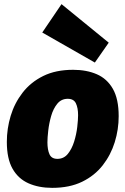

<svg xmlns="http://www.w3.org/2000/svg" viewBox="-20 -892 605 927"><path d="M333 -555Q398 -555 447.5 -533.5Q497 -512 525 -463Q553 -414 553 -331Q553 -267 534 -205.5Q515 -144 476 -94Q437 -44 376.5 -14.5Q316 15 232 15Q167 15 117.5 -7Q68 -29 40.5 -77.5Q13 -126 13 -207Q13 -271 31.5 -332.5Q50 -394 89 -444.5Q128 -495 188.5 -525Q249 -555 333 -555ZM307 -415Q276 -415 256.5 -391Q237 -367 227 -332Q217 -297 213 -262Q209 -227 209 -205Q209 -169 219 -147Q229 -125 257 -125Q288 -125 307.5 -149Q327 -173 338 -208.5Q349 -244 353 -279Q357 -314 357 -336Q357 -371 346.5 -393Q336 -415 307 -415ZM277 -872 505 -686 438 -590 184 -735Z"/></svg>

Font: Bitter Black
Style: Italic
Weight: 900
Italic angle: -9°
Designer: Sol Matas, and Bitter project Authors
Foundry: Sol Matas
Version: Version 2.001